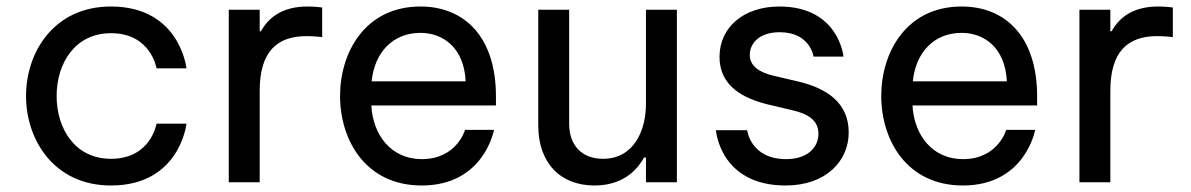

<svg xmlns="http://www.w3.org/2000/svg" viewBox="-20 -560 3659 590"><path d="M321 10C533 10 553 -180 553 -180H461C461 -180 444 -72 321 -72C210 -72 154 -165 154 -265C154 -365 210 -458 321 -458C444 -458 461 -350 461 -350H553C553 -350 533 -540 321 -540C146 -540 60 -400 60 -265C60 -129 147 10 321 10Z M778 0V-281C778 -400 830 -449 922 -449C945 -449 970 -446 970 -446V-537C970 -537 948 -540 925 -540C845 -540 804 -504 782 -464H778V-530H683V0Z M1276 10C1468 10 1498 -161 1498 -161H1409C1409 -161 1384 -71 1276 -71C1182 -71 1126 -145 1121 -236H1504V-264C1504 -447 1407 -540 1272 -540C1102 -540 1025 -399 1025 -265C1025 -130 1103 10 1276 10ZM1122 -310C1131 -400 1188 -459 1272 -459C1342 -459 1406 -413 1411 -310Z M1807 10C1906 10 1946 -52 1959 -76H1965V0H2060V-530H1965V-241C1965 -159 1928 -72 1833 -72C1770 -72 1729 -111 1729 -180V-530H1634V-175C1634 -59 1702 10 1807 10Z M2394 10C2517 10 2588 -64 2588 -153C2588 -244 2521 -289 2431 -310L2358 -327C2314 -337 2284 -357 2284 -391C2284 -426 2312 -461 2376 -461C2470 -461 2480 -386 2480 -386H2572C2572 -386 2558 -540 2375 -540C2265 -540 2191 -476 2191 -385C2191 -296 2263 -257 2344 -238L2416 -221C2467 -209 2495 -188 2495 -149C2495 -105 2459 -71 2396 -71C2286 -71 2276 -160 2276 -160H2180C2180 -160 2192 10 2394 10Z M2939 10C3131 10 3161 -161 3161 -161H3072C3072 -161 3047 -71 2939 -71C2845 -71 2789 -145 2784 -236H3167V-264C3167 -447 3070 -540 2935 -540C2765 -540 2688 -399 2688 -265C2688 -130 2766 10 2939 10ZM2785 -310C2794 -400 2851 -459 2935 -459C3005 -459 3069 -413 3074 -310Z M3392 0V-281C3392 -400 3444 -449 3536 -449C3559 -449 3584 -446 3584 -446V-537C3584 -537 3562 -540 3539 -540C3459 -540 3418 -504 3396 -464H3392V-530H3297V0Z"/></svg>

Font: Be Vietnam Pro
Style: Regular
Weight: 400
Designer: Lam Bao, Tony Le, Vietanh Nguyen
Foundry: Yellow Type Foundry
Version: Version 1.002